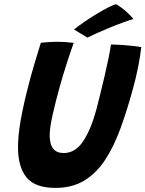

<svg xmlns="http://www.w3.org/2000/svg" viewBox="-20 -876 691 912"><path d="M243.5 16.5Q146 16.5 105.8 -33.5Q65.5 -83.5 65.5 -176Q65.5 -234 78.5 -306.2Q91.5 -378.5 113.5 -464Q126 -513.5 141.5 -566Q157 -618.5 174 -673Q192 -675 211.5 -676.2Q231 -677.5 247.5 -677.5Q270 -677.5 291.8 -676Q313.5 -674.5 330 -672.5Q314.5 -629 296.8 -574Q279 -519 263.5 -463Q244 -393.5 230 -330.8Q216 -268 216 -233Q216 -149 282.5 -149Q337.5 -149 375 -205.2Q412.5 -261.5 438.5 -358.5Q445 -384.5 455.5 -426.2Q466 -468 476.8 -514.5Q487.5 -561 495.8 -601.2Q504 -641.5 507 -664.5Q530.5 -664.5 561.8 -662.2Q593 -660 618.8 -657Q644.5 -654 651 -652Q646.5 -610.5 636 -557.5Q625.5 -504.5 611 -452.5Q584 -353.5 553 -268Q522 -182.5 480.8 -118.8Q439.5 -55 381.8 -19.2Q324 16.5 243.5 16.5ZM532 -856Q561 -838.5 584.8 -816.2Q608.5 -794 613.5 -785.5Q593.5 -780 562.2 -768.5Q531 -757 497.8 -743.2Q464.5 -729.5 436.5 -717Q408.5 -704.5 395 -697.5L331.5 -736Q348.5 -750 376.8 -769.5Q405 -789 436 -808Q467 -827 493.2 -840.2Q519.5 -853.5 532 -856Z"/></svg>

Font: Grandstander SemiBold
Style: Italic
Weight: 600
Italic angle: -15°
Designer: Tyler Finck
Foundry: Etcetera Type Co
Version: Version 1.200; ttfautohint (v1.8.3)